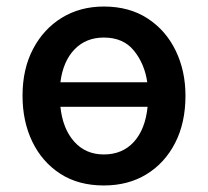

<svg xmlns="http://www.w3.org/2000/svg" viewBox="-20 -555 637 588"><path d="M298 13Q220 13 164.5 -23Q109 -59 79 -121Q49 -183 49 -262Q49 -344 81.5 -405.5Q114 -467 170 -501Q226 -535 298 -535Q376 -535 432 -498.5Q488 -462 518 -400Q548 -338 548 -262Q548 -179 516.5 -117.5Q485 -56 429 -21.5Q373 13 298 13ZM165 -303H431Q423 -359 390.5 -399.5Q358 -440 298 -440Q243 -440 208 -403.5Q173 -367 165 -303ZM298 -82Q355 -82 390 -120.5Q425 -159 432 -228H165Q172 -161 207 -121.5Q242 -82 298 -82Z"/></svg>

Font: Ubuntu Sans SemiBold
Style: Regular
Weight: 600
Designer: Dalton Maag Ltd
Foundry: Dalton Maag Ltd
Version: Version 1.006; ttfautohint (v1.8.4.7-5d5b)